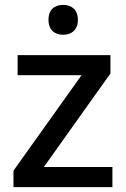

<svg xmlns="http://www.w3.org/2000/svg" viewBox="-20 -764 515 784"><path d="M238 -744C205 -744 178 -727 178 -683C178 -640 205 -622 238 -622C270 -622 298 -640 298 -683C298 -727 270 -744 238 -744ZM439 0V-82H159L431 -464V-539H52V-457H313L35 -67V0Z"/></svg>

Font: Noto Sans Bengali UI Medium
Style: Regular
Weight: 500
Designer: Jelle Bosma - Monotype Design Team
Foundry: Monotype Imaging Inc.
Version: Version 2.003